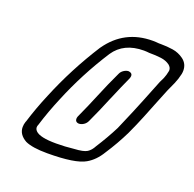

<svg xmlns="http://www.w3.org/2000/svg" viewBox="-138 -941 1094 1083"><g transform="rotate(20 409.0 -400.0)"><path d="M366 -218H365Q351 -219 346 -229Q344 -234 344 -240Q344 -245 346 -251L347 -254Q382 -330 413 -405.5Q444 -481 481 -559Q487 -573 501.5 -582.5Q516 -592 530 -592Q552 -589 552 -572Q552 -565 548 -555Q520 -494 495 -434L482 -404Q451 -328 415 -251Q408 -236 394 -227Q380 -218 366 -218ZM255 0Q166 0 123 -20Q75 -47 75 -92Q75 -108 81 -126L82 -127Q110 -218 147 -305Q223 -490 333 -662L334 -663Q430 -800 599 -800Q617 -800 636 -798H648Q685 -798 720.5 -792.5Q756 -787 786 -765Q818 -741 818 -700Q818 -691 816 -680Q809 -648 796 -618L772 -565Q751 -515 732 -466Q716 -424 698 -381Q675 -324 648 -266Q611 -190 563 -117Q530 -62 483 -35Q424 0 255 0ZM284 -69Q337 -69 390 -75Q446 -78 466.5 -91Q487 -104 501 -131Q546 -201 581 -270Q607 -329 631 -387L663 -465Q682 -514 715 -595L729 -624Q738 -646 742 -668Q743 -672 743 -675Q743 -692 727 -705Q705 -721 674.5 -725Q644 -729 603 -729Q586 -731 571 -731Q451 -731 394 -646Q289 -483 217 -307Q181 -222 154 -134Q150 -126 150 -118Q150 -106 160 -96Q186 -69 284 -69Z"/></g></svg>

Font: Bubblez Graffiti
Style: Italic
Weight: 400
Italic angle: -22.5°
Designer: GGBotNet
Foundry: GGBotNet
Version: 1.00